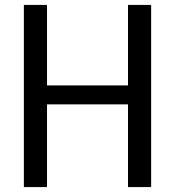

<svg xmlns="http://www.w3.org/2000/svg" viewBox="-20 -760 712 780"><path d="M77 -740V0H171V-336H500V0H594V-740H500V-413H171V-740Z"/></svg>

Font: Malmofest
Style: Regular
Weight: 400
Designer: Jonny Pinhorn (Poppins), Kolossal
Version: Version 1.004;Glyphs 3.1.2 (3151)